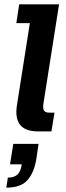

<svg xmlns="http://www.w3.org/2000/svg" viewBox="-20 -603 302 881"><path d="M155 0Q96 0 72 -30.5Q48 -61 58 -122L117 -497H55L68 -583H251L179 -126Q176 -105 182 -95.5Q188 -86 208 -86H230L216 0ZM9 258 16 212Q45 212 60 198Q75 184 80 151H26L41 57H157L146 131Q136 189 106 223.5Q76 258 9 258Z"/></svg>

Font: Rokkitt SemiBold
Style: Bold Italic
Weight: 700
Italic angle: -9°
Version: Version 3.103